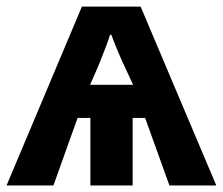

<svg xmlns="http://www.w3.org/2000/svg" viewBox="-20 -566 680 586"><path d="M409.2 -545.9 640.1 0H497.1L422.9 -206.1H384.8V0H255.9V-206.1H216.8L143.1 0H0L230 -545.9ZM319.8 -460H315.9Q311 -444.3 302 -420.2Q293 -396 284.4 -375.2Q275.9 -354.5 272.9 -348.1L254.9 -307.1H386.2L368.2 -346.2Q364.7 -353 355 -374.5Q345.2 -396 335.2 -420.4Q325.2 -444.8 319.8 -460Z"/></svg>

Font: Wonky
Style: Regular
Weight: 400
Designer: Monotype Design Team
Foundry: Monotype Imaging Inc.
Version: Version 3.000